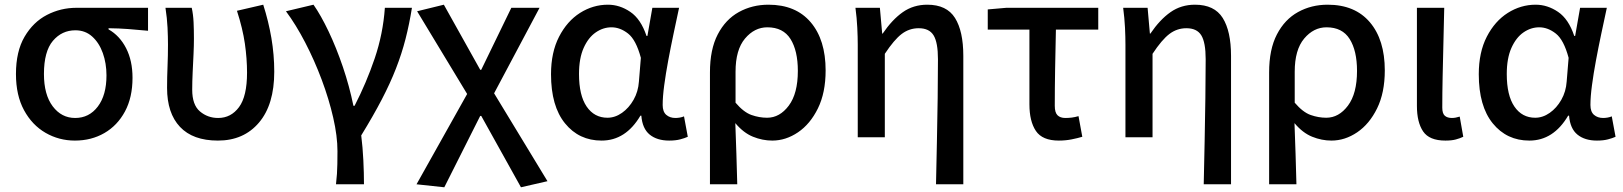

<svg xmlns="http://www.w3.org/2000/svg" viewBox="-20 -584 6907 817"><path d="M298.8 14.2Q231 14.2 173.8 -18.8Q116.7 -51.8 82.3 -115Q47.9 -178.2 47.9 -269Q47.9 -365.2 84.5 -427.7Q121.1 -490.2 179.7 -520.5Q238.3 -550.8 305.2 -550.8H609.9V-453.1Q564.5 -457.5 525.6 -460.4Q486.8 -463.4 441.9 -463.9V-459Q489.3 -432.1 516.6 -378.9Q543.9 -325.7 543.9 -252.9Q543.9 -169.4 511.7 -109.6Q479.5 -49.8 424.1 -17.8Q368.7 14.2 298.8 14.2ZM299.8 -82Q359.4 -82 396.2 -130.6Q433.1 -179.2 433.1 -263.2Q433.1 -314.5 417.5 -358.2Q401.9 -401.9 372.3 -428.5Q342.8 -455.1 300.8 -455.1Q243.2 -455.1 205.1 -410.2Q167 -365.2 167 -269Q167 -181.2 204.3 -131.6Q241.7 -82 299.8 -82Z M907.2 14.2Q800.8 14.2 745.8 -44.2Q690.9 -102.5 690.9 -210Q690.9 -255.9 692.9 -301.8Q694.8 -347.7 694.8 -394Q694.8 -426.3 692.9 -466.6Q690.9 -506.8 684.1 -550.8H795.9Q802.2 -522 803.7 -489.3Q805.2 -456.5 805.2 -418.9Q805.2 -391.1 803.5 -353.5Q801.8 -315.9 799.8 -276.1Q797.9 -236.3 797.9 -202.1Q797.9 -137.7 830.8 -109.9Q863.8 -82 908.2 -82Q962.9 -82 997.1 -128.2Q1031.2 -174.3 1031.2 -274.9Q1031.2 -334.5 1022 -398.4Q1012.7 -462.4 988.3 -538.1L1100.1 -564Q1122.6 -493.7 1134.8 -422.4Q1147 -351.1 1147 -278.8Q1147 -138.7 1082 -62.3Q1017.1 14.2 907.2 14.2Z M1409.7 200.2Q1412.6 175.3 1413.8 155.8Q1415 136.2 1415.5 113.8Q1416 91.3 1416 59.1Q1416 -4.4 1397.9 -83.3Q1379.9 -162.1 1348.9 -244.9Q1317.9 -327.6 1278.6 -403.3Q1239.3 -479 1196.8 -536.1L1314 -564Q1345.2 -519.5 1378.2 -450.4Q1411.1 -381.3 1439 -299.3Q1466.8 -217.3 1483.9 -133.8H1488.8Q1539.1 -231.4 1574.5 -335.7Q1609.9 -439.9 1617.7 -550.8H1732.9Q1721.7 -481 1705.6 -418.2Q1689.5 -355.5 1665 -292.7Q1640.6 -230 1604.5 -160.6Q1568.4 -91.3 1517.1 -7.8Q1523.4 42.5 1526.1 97.7Q1528.8 152.8 1528.8 200.2Z M1870.6 212.9 1752.4 200.2 1967.8 -184.1 1754.9 -536.1 1868.7 -564 2023.4 -287.1H2027.8L2155.8 -550.8H2275.9L2082.5 -187L2309.6 187L2196.8 212.9L2027.8 -90.8H2023.4Z M2540 14.2Q2443.8 14.2 2384.3 -59.1Q2324.7 -132.3 2324.7 -268.1Q2324.7 -361.3 2358.9 -427.7Q2393.1 -494.1 2448.2 -529.1Q2503.4 -564 2566.9 -564Q2617.2 -564 2662.1 -533.4Q2707 -502.9 2731 -431.2H2734.9L2755.9 -550.8H2869.6Q2858.4 -498.5 2846.2 -440.9Q2834 -383.3 2823.5 -326.9Q2813 -270.5 2806.4 -221.4Q2799.8 -172.4 2799.8 -137.2Q2799.8 -108.4 2815.2 -95.2Q2830.6 -82 2854 -82Q2862.8 -82 2872.8 -83.7Q2882.8 -85.4 2890.6 -88.9L2906.7 -2Q2894 3.9 2874.5 9Q2855 14.2 2827.6 14.2Q2775.9 14.2 2744.6 -11.2Q2713.4 -36.6 2709 -91.8H2705.1Q2642.6 14.2 2540 14.2ZM2564.9 -83Q2597.2 -83 2626.7 -103.8Q2656.2 -124.5 2676 -159.4Q2695.8 -194.3 2698.7 -236.8L2707 -337.9Q2686.5 -414.6 2652.6 -441.2Q2618.7 -467.8 2582 -467.8Q2546.4 -467.8 2514.9 -446Q2483.4 -424.3 2463.6 -380.1Q2443.8 -335.9 2443.8 -269Q2443.8 -178.2 2476.3 -130.6Q2508.8 -83 2564.9 -83Z M3001 200.2V-275.9Q3001 -374 3034.2 -437.7Q3067.4 -501.5 3124 -532.7Q3180.7 -564 3250 -564Q3366.2 -564 3429.7 -489.3Q3493.2 -414.6 3493.2 -284.2Q3493.2 -189.5 3460.4 -122.8Q3427.7 -56.2 3375.7 -21Q3323.7 14.2 3266.1 14.2Q3224.6 14.2 3184.1 -2.2Q3143.6 -18.6 3108.9 -60.1Q3111.8 11.2 3113.5 71Q3115.2 130.9 3117.2 200.2ZM3244.1 -83Q3297.9 -83 3336.4 -134.5Q3375 -186 3375 -282.2Q3375 -368.2 3343.8 -418Q3312.5 -467.8 3245.1 -467.8Q3190.4 -467.8 3150.1 -419.9Q3109.9 -372.1 3109.9 -278.8V-147Q3144.5 -106.4 3177.7 -94.7Q3210.9 -83 3244.1 -83Z M3962.9 200.2Q3964.8 111.3 3966.8 16.8Q3968.8 -77.6 3970 -167.5Q3971.2 -257.3 3971.2 -332Q3971.2 -403.3 3952.6 -433.6Q3934.1 -463.9 3889.2 -463.9Q3849.1 -463.9 3816.9 -439.5Q3784.7 -415 3745.1 -355V0H3629.9V-394Q3629.9 -426.3 3627.9 -466.6Q3626 -506.8 3620.1 -550.8H3724.1L3733.9 -440.9H3735.8Q3776.4 -500.5 3821.5 -532.2Q3866.7 -564 3925.8 -564Q4008.3 -564 4043.7 -507.6Q4079.1 -451.2 4079.1 -346.2V200.2Z M4485.4 14.2Q4415.5 14.2 4387.9 -26.9Q4360.4 -67.9 4360.4 -140.1V-458H4183.1V-543.9L4262.2 -550.8H4653.3V-458H4473.1Q4471.2 -371.6 4469.7 -288.8Q4468.3 -206.1 4468.3 -133.8Q4468.3 -105 4480 -93.5Q4491.7 -82 4513.2 -82Q4527.3 -82 4540.8 -83.7Q4554.2 -85.4 4569.3 -89.8L4585.4 -2Q4565.9 3.9 4540.3 9Q4514.6 14.2 4485.4 14.2Z M5102.1 200.2Q5104 111.3 5106 16.8Q5107.9 -77.6 5109.1 -167.5Q5110.4 -257.3 5110.4 -332Q5110.4 -403.3 5091.8 -433.6Q5073.2 -463.9 5028.3 -463.9Q4988.3 -463.9 4956.1 -439.5Q4923.8 -415 4884.3 -355V0H4769V-394Q4769 -426.3 4767.1 -466.6Q4765.1 -506.8 4759.3 -550.8H4863.3L4873 -440.9H4875Q4915.5 -500.5 4960.7 -532.2Q5005.9 -564 5064.9 -564Q5147.5 -564 5182.9 -507.6Q5218.3 -451.2 5218.3 -346.2V200.2Z M5380.4 200.2V-275.9Q5380.4 -374 5413.6 -437.7Q5446.8 -501.5 5503.4 -532.7Q5560.1 -564 5629.4 -564Q5745.6 -564 5809.1 -489.3Q5872.6 -414.6 5872.6 -284.2Q5872.6 -189.5 5839.8 -122.8Q5807.1 -56.2 5755.1 -21Q5703.1 14.2 5645.5 14.2Q5604 14.2 5563.5 -2.2Q5522.9 -18.6 5488.3 -60.1Q5491.2 11.2 5492.9 71Q5494.6 130.9 5496.6 200.2ZM5623.5 -83Q5677.2 -83 5715.8 -134.5Q5754.4 -186 5754.4 -282.2Q5754.4 -368.2 5723.1 -418Q5691.9 -467.8 5624.5 -467.8Q5569.8 -467.8 5529.5 -419.9Q5489.3 -372.1 5489.3 -278.8V-147Q5523.9 -106.4 5557.1 -94.7Q5590.3 -83 5623.5 -83Z M6130.4 14.2Q6062 14.2 6035.6 -24.9Q6009.3 -64 6009.3 -132.8V-550.8H6125.5Q6124 -479.5 6122.1 -404.3Q6120.1 -329.1 6118.7 -257.6Q6117.2 -186 6117.2 -126Q6117.2 -101.1 6127.9 -91.6Q6138.7 -82 6158.2 -82Q6173.3 -82 6191.4 -87.9L6206.5 -2Q6191.9 4.9 6174.6 9.5Q6157.2 14.2 6130.4 14.2Z M6487.8 14.2Q6391.6 14.2 6332 -59.1Q6272.5 -132.3 6272.5 -268.1Q6272.5 -361.3 6306.6 -427.7Q6340.8 -494.1 6396 -529.1Q6451.2 -564 6514.6 -564Q6564.9 -564 6609.9 -533.4Q6654.8 -502.9 6678.7 -431.2H6682.6L6703.6 -550.8H6817.4Q6806.2 -498.5 6793.9 -440.9Q6781.7 -383.3 6771.2 -326.9Q6760.7 -270.5 6754.2 -221.4Q6747.6 -172.4 6747.6 -137.2Q6747.6 -108.4 6762.9 -95.2Q6778.3 -82 6801.8 -82Q6810.5 -82 6820.6 -83.7Q6830.6 -85.4 6838.4 -88.9L6854.5 -2Q6841.8 3.9 6822.3 9Q6802.7 14.2 6775.4 14.2Q6723.6 14.2 6692.4 -11.2Q6661.1 -36.6 6656.7 -91.8H6652.8Q6590.3 14.2 6487.8 14.2ZM6512.7 -83Q6544.9 -83 6574.5 -103.8Q6604 -124.5 6623.8 -159.4Q6643.6 -194.3 6646.5 -236.8L6654.8 -337.9Q6634.3 -414.6 6600.3 -441.2Q6566.4 -467.8 6529.8 -467.8Q6494.1 -467.8 6462.6 -446Q6431.2 -424.3 6411.4 -380.1Q6391.6 -335.9 6391.6 -269Q6391.6 -178.2 6424.1 -130.6Q6456.5 -83 6512.7 -83Z"/></svg>

Font: Source Han Sans CN Medium
Style: Regular
Weight: 500
Designer: Ryoko NISHIZUKA  (kana, bopomofo & ideographs); Paul D. Hunt (Latin, Greek & Cyrillic); Sandoll Communications , Soo-you
Foundry: Adobe
Version: Version 2.004;hotconv 1.0.118;makeotfexe 2.5.65603